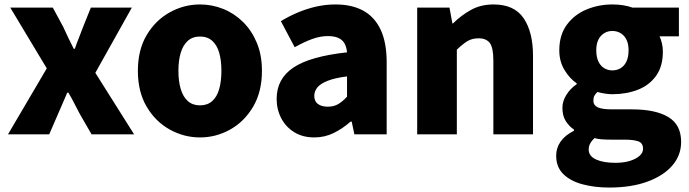

<svg xmlns="http://www.w3.org/2000/svg" viewBox="-20 -603 3095 862"><path d="M16 0 190 -296 26 -569H217L264 -482Q275 -457 287 -432.5Q299 -408 311 -384H316Q324 -408 334 -432.5Q344 -457 353 -482L388 -569H572L408 -276L582 0H391L339 -90Q326 -114 313.5 -139Q301 -164 287 -187H282Q272 -164 261.5 -139.5Q251 -115 240 -90L201 0Z M878 14Q806 14 742 -21.5Q678 -57 638.5 -124Q599 -191 599 -285Q599 -379 638.5 -445.5Q678 -512 742 -547.5Q806 -583 878 -583Q932 -583 982 -563Q1032 -543 1071 -504.5Q1110 -466 1133 -411Q1156 -356 1156 -285Q1156 -191 1116.5 -124Q1077 -57 1013.5 -21.5Q950 14 878 14ZM878 -130Q911 -130 932.5 -149Q954 -168 964 -203Q974 -238 974 -285Q974 -332 964 -366.5Q954 -401 932.5 -420Q911 -439 878 -439Q845 -439 823.5 -420Q802 -401 791.5 -366.5Q781 -332 781 -285Q781 -238 791.5 -203Q802 -168 823.5 -149Q845 -130 878 -130Z M1391 14Q1339 14 1301 -9.5Q1263 -33 1242.5 -72.5Q1222 -112 1222 -159Q1222 -249 1297 -299.5Q1372 -350 1538 -368Q1536 -391 1527 -407.5Q1518 -424 1499.5 -432.5Q1481 -441 1452 -441Q1418 -441 1382 -428Q1346 -415 1303 -391L1241 -508Q1279 -531 1318.5 -547.5Q1358 -564 1400 -573.5Q1442 -583 1486 -583Q1560 -583 1611 -555Q1662 -527 1689 -469.5Q1716 -412 1716 -323V0H1571L1559 -57H1554Q1519 -26 1478.5 -6Q1438 14 1391 14ZM1452 -124Q1479 -124 1499 -136Q1519 -148 1538 -169V-260Q1483 -253 1450.5 -240Q1418 -227 1404.5 -210Q1391 -193 1391 -173Q1391 -148 1407.5 -136Q1424 -124 1452 -124Z M1853 0V-569H1998L2011 -498H2014Q2049 -533 2093.5 -558Q2138 -583 2196 -583Q2289 -583 2331 -521Q2373 -459 2373 -352V0H2195V-330Q2195 -389 2179 -410Q2163 -431 2129 -431Q2099 -431 2078 -418Q2057 -405 2031 -380V0Z M2715 239Q2650 239 2595.5 224.5Q2541 210 2509 178.5Q2477 147 2477 96Q2477 61 2497 32.5Q2517 4 2557 -16V-21Q2535 -36 2520 -59.5Q2505 -83 2505 -119Q2505 -149 2523 -177.5Q2541 -206 2569 -225V-229Q2538 -250 2514.5 -288.5Q2491 -327 2491 -377Q2491 -446 2525 -492Q2559 -538 2613.5 -560.5Q2668 -583 2729 -583Q2754 -583 2777 -579.5Q2800 -576 2819 -569H3028V-440H2941Q2947 -428 2951.5 -409.5Q2956 -391 2956 -371Q2956 -305 2925.5 -262.5Q2895 -220 2843.5 -200Q2792 -180 2729 -180Q2715 -180 2698 -182.5Q2681 -185 2662 -190Q2653 -181 2648.5 -173Q2644 -165 2644 -150Q2644 -131 2663 -121.5Q2682 -112 2728 -112H2818Q2923 -112 2980.5 -77.5Q3038 -43 3038 34Q3038 94 2998.5 140Q2959 186 2886.5 212.5Q2814 239 2715 239ZM2729 -287Q2750 -287 2766.5 -297Q2783 -307 2792.5 -327Q2802 -347 2802 -377Q2802 -406 2792.5 -425Q2783 -444 2766.5 -454Q2750 -464 2729 -464Q2709 -464 2692.5 -454Q2676 -444 2666.5 -425Q2657 -406 2657 -377Q2657 -347 2666.5 -327Q2676 -307 2692.5 -297Q2709 -287 2729 -287ZM2743 128Q2780 128 2807.5 119.5Q2835 111 2851 97Q2867 83 2867 65Q2867 39 2845.5 31.5Q2824 24 2784 24H2730Q2699 24 2681 22.5Q2663 21 2649 17Q2636 29 2629.5 41.5Q2623 54 2623 68Q2623 98 2656 113Q2689 128 2743 128Z"/></svg>

Font: Noto Sans KR Thin Black
Style: Regular
Weight: 900
Version: Version 2.004-H2;hotconv 1.0.118;makeotfexe 2.5.65603